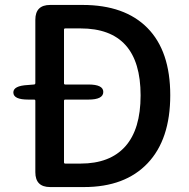

<svg xmlns="http://www.w3.org/2000/svg" viewBox="-20 -757 765 777"><path d="M183 0Q123 0 123 -60V-349Q123 -354 118 -354H94Q35 -354 34 -382Q33 -410 93 -413L117 -415Q123 -415 123 -421V-677Q123 -737 183 -737H314Q485 -737 577 -643.5Q669 -550 669 -371.5Q669 -193 577.5 -96.5Q486 0 320 0ZM239 -100Q239 -95 244 -95H306Q425 -95 487 -164.5Q549 -234 549 -371Q549 -642 306 -642H244Q239 -642 239 -637V-420Q239 -415 244 -415H338Q398 -415 398 -385Q398 -354 338 -354H244Q239 -354 239 -349Z"/></svg>

Font: Resource Han Rounded JP Medium
Style: Regular
Weight: 500
Designer: Cyano Hao (round all glyphs); Ryoko NISHIZUKA 西塚涼子 (kana, bopomofo & ideographs); Paul D. Hunt (Latin, Greek & Cyrillic)
Foundry: Cyano Hao
Version: 0.990